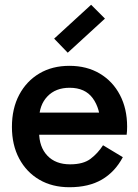

<svg xmlns="http://www.w3.org/2000/svg" viewBox="-20 -775 580 805"><path d="M271 10Q199 10 145 -21.5Q91 -53 60.5 -110Q30 -167 30 -243Q30 -320 60.5 -377.5Q91 -435 145 -467Q199 -499 271 -499Q344 -499 398.5 -466.5Q453 -434 483 -376.5Q513 -319 513 -244Q513 -235 512.5 -226Q512 -217 511 -210H132V-303H425L401 -250Q401 -319 369 -363Q337 -407 272 -407Q213 -407 178.5 -370.5Q144 -334 144 -274V-221Q144 -159 178.5 -122.5Q213 -86 274 -86Q329 -86 359.5 -109Q390 -132 412 -166L495 -116Q462 -54 407 -22Q352 10 271 10ZM264 -554 207 -613 362 -755 420 -697Z"/></svg>

Font: Gabarito Medium
Style: Regular
Weight: 500
Designer: Leandro Assis / Alvaro Franca / Felipe Casaprima
Foundry: Naipe Foundry
Version: Version 1.000